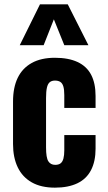

<svg xmlns="http://www.w3.org/2000/svg" viewBox="-20 -854 496 884"><path d="M233 10Q169 10 126 -14.5Q83 -39 61.5 -84Q40 -129 40 -191V-386Q40 -451 61.5 -495.5Q83 -540 126 -564Q169 -588 233 -588Q295 -588 337 -568.5Q379 -549 399.5 -510Q420 -471 420 -412V-357H276V-416Q276 -442 271.5 -456.5Q267 -471 257.5 -477Q248 -483 233 -483Q218 -483 209 -475.5Q200 -468 196 -450.5Q192 -433 192 -402V-175Q192 -128 202.5 -111.5Q213 -95 234 -95Q250 -95 259 -102Q268 -109 272 -124Q276 -139 276 -162V-232H420V-169Q420 -111 399 -70.5Q378 -30 336 -10Q294 10 233 10ZM71 -646 164 -834H292L387 -646H276L228 -765L181 -646Z"/></svg>

Font: Oswald SemiBold
Style: Regular
Weight: 600
Designer: Vernon Adams
Foundry: Vernon Adams
Version: Version 4.100; ttfautohint (v1.8.1.43-b0c9)